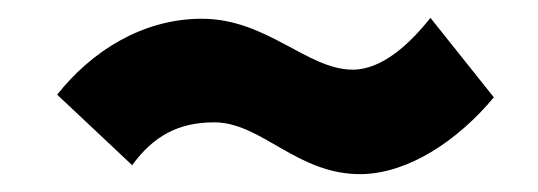

<svg xmlns="http://www.w3.org/2000/svg" viewBox="-20 -430 603 215"><path d="M385 -235C438 -236 493 -273 533 -321L462 -410C439 -381 408 -352 375 -352C324 -352 279 -409 206 -409C139 -409 82 -372 44 -324L128 -245C152 -278 180 -293 220 -293C273 -293 313 -234 385 -235Z"/></svg>

Font: Inconsolata SemiExpanded Black
Style: Regular
Weight: 900
Width: 6
Monospace: yes
Designer: Raph Levien, Cyreal, Brenton Simpson
Foundry: Raph Levien, Cyreal, Google
Version: Version 3.100